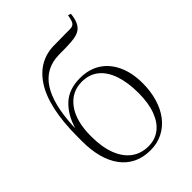

<svg xmlns="http://www.w3.org/2000/svg" viewBox="-232 -880 992 992"><g transform="rotate(-45 264.0 -383.5)"><path d="M266 14Q212 14 171.5 -6Q131 -26 103.5 -63Q76 -100 62 -152Q48 -204 48 -267V-301Q48 -411 66 -491Q84 -571 118 -622Q152 -673 197.5 -697.5Q243 -722 297 -722Q320 -722 342 -722.5Q364 -723 382 -723Q400 -723 411 -723Q428 -723 437 -729.5Q446 -736 450 -750Q452 -756 454 -765Q456 -774 457 -781L473 -776Q470 -745 461.5 -725Q453 -705 439.5 -694Q426 -683 407 -678Q401 -676 393 -675Q385 -674 371.5 -672.5Q358 -671 336 -670.5Q314 -670 279 -670Q229 -669 191.5 -648.5Q154 -628 128.5 -588.5Q103 -549 89 -492Q75 -435 71 -361V-342Q93 -418 141.5 -463Q190 -508 271 -508Q337 -508 384 -477.5Q431 -447 456.5 -391Q482 -335 482 -260Q482 -201 467 -150.5Q452 -100 424 -63.5Q396 -27 356 -6.5Q316 14 266 14ZM273 -8Q321 -8 356.5 -35Q392 -62 411.5 -114Q431 -166 431 -240Q431 -316 412 -372Q393 -428 356 -458Q319 -488 264 -488Q190 -488 144.5 -427Q99 -366 99 -254Q99 -176 120 -121Q141 -66 180 -37Q219 -8 273 -8Z"/></g></svg>

Font: Literata 60pt ExtraLight
Style: Regular
Weight: 250
Designer: Latin by Veronika Burian and Jose Scaglione. Greek by Irene Vlachou. Cyrillic by Vera Evstafieva.
Foundry: TypeTogether
Version: Version 3.103;gftools[0.9.29]